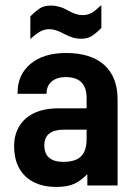

<svg xmlns="http://www.w3.org/2000/svg" viewBox="-20 -737 541 763"><path d="M393.6 -479.5Q447.3 -431.6 447.3 -341.8V0H327.1V-44.9Q314.5 -32.2 300.8 -22Q287.1 -11.7 273.4 -5.9Q246.1 5.9 204.1 5.9Q125 5.9 80.1 -37.1Q36.1 -80.1 36.1 -156.2Q36.1 -225.6 83 -266.6Q128.9 -306.6 213.9 -306.6H324.2V-347.7Q324.2 -430.7 241.2 -430.7Q206.1 -430.7 185.5 -413.1Q165 -395.5 165 -367.2V-364.3H49.8V-368.2Q49.8 -440.4 101.6 -483.4Q153.3 -526.4 242.2 -526.4Q340.8 -526.4 393.6 -479.5ZM302.7 -116.2Q324.2 -137.7 324.2 -184.6V-221.7H234.4Q156.2 -221.7 156.2 -159.2Q156.2 -93.8 232.4 -93.8Q280.3 -93.8 302.7 -116.2ZM100.6 -671.9Q124 -695.3 140.6 -705.1Q157.2 -714.8 181.6 -714.8Q192.4 -714.8 200.7 -713.4Q209 -711.9 215.8 -710Q223.6 -708 232.9 -704.1Q242.2 -700.2 252 -694.3Q284.2 -676.8 307.6 -676.8Q326.2 -676.8 341.8 -684.6Q349.6 -688.5 359.9 -696.8Q370.1 -705.1 382.8 -716.8V-626Q359.4 -602.5 342.8 -592.8Q326.2 -583 301.8 -583Q285.2 -583 268.6 -587.9Q261.7 -589.8 252.4 -593.8Q243.2 -597.7 232.4 -603.5Q200.2 -621.1 176.8 -621.1Q158.2 -621.1 142.6 -613.3Q127 -605.5 100.6 -582Z"/></svg>

Font: Dinish
Style: Bold
Weight: 700
Designer: Bert Driehuis
Foundry: Playbeing
Version: Version 3.006; git-39231f3c-release